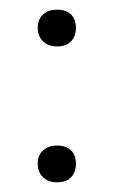

<svg xmlns="http://www.w3.org/2000/svg" viewBox="-20 -366 235 397"><path d="M98 11Q80 11 69 0.5Q58 -10 58 -28Q58 -45 69 -55Q80 -65 98 -65Q117 -65 127 -55Q137 -45 137 -28Q137 -10 127 0.5Q117 11 98 11ZM98 -270Q80 -270 69 -280.5Q58 -291 58 -309Q58 -326 69 -336Q80 -346 98 -346Q117 -346 127 -336Q137 -326 137 -309Q137 -291 127 -280.5Q117 -270 98 -270Z"/></svg>

Font: Cormorant Light
Style: Regular
Weight: 300
Designer: Christian Thalmann (Catharsis Fonts)
Foundry: Catharsis Fonts
Version: Version 4.000